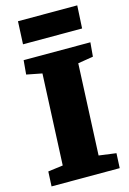

<svg xmlns="http://www.w3.org/2000/svg" viewBox="-135 -977 699 1042"><g transform="rotate(-15 214.0 -456.5)"><path d="M131 -605 44 -622 51 -701H426L419 -622L333 -608L310 -96L407 -83L403 0H20L24 -83L108 -94ZM76 -913H409L402 -785H70Z"/></g></svg>

Font: Literata ExtraBold
Style: Italic
Weight: 800
Italic angle: -2°
Designer: Latin by Veronika Burian and Jose Scaglione. Greek by Irene Vlachou. Cyrillic by Vera Evstafieva
Foundry: TypeTogether
Version: Version 3.002